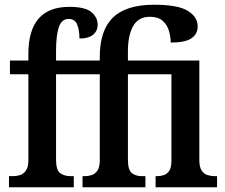

<svg xmlns="http://www.w3.org/2000/svg" viewBox="-20 -792 951 812"><path d="M18 0V-47H35Q50 -47 64.5 -51.5Q79 -56 89.5 -70.5Q100 -85 100 -115V-478H22V-536H100V-564Q100 -763 273 -763Q341 -763 367 -740.5Q393 -718 393 -688Q393 -661 373.5 -645Q354 -629 316 -629Q316 -664 306.5 -688Q297 -712 270 -712Q241 -712 229 -677.5Q217 -643 217 -576V-536H402V-552Q402 -664 458 -718Q514 -772 631 -772Q733 -772 774.5 -746Q816 -720 816 -681Q816 -648 789.5 -630Q763 -612 702 -612Q702 -636 694.5 -661.5Q687 -687 668 -704Q649 -721 614 -721Q565 -721 543 -681.5Q521 -642 521 -575V-536H823V-115Q823 -85 833 -70.5Q843 -56 858 -51.5Q873 -47 887 -47H898V0H638V-47H645Q659 -47 673 -51.5Q687 -56 696 -70Q705 -84 705 -113V-478H521V-118Q521 -73 537.5 -60Q554 -47 580 -47H595V0H329V-47H339Q353 -47 367.5 -51.5Q382 -56 392 -70.5Q402 -85 402 -115V-478H217V-118Q217 -72 235 -59.5Q253 -47 278 -47H292V0Z"/></svg>

Font: Noto Serif Condensed SemiBold
Style: Regular
Weight: 600
Width: 3
Designer: Monotype Design Team
Foundry: Monotype Imaging Inc.
Version: Version 2.013